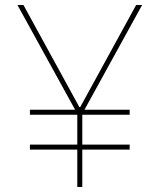

<svg xmlns="http://www.w3.org/2000/svg" viewBox="-20 -750 640 770"><path d="M100 -150V-170H500V-150ZM100 -290V-310H500V-290ZM290 0V-294L50 -730H74L298 -321H302L526 -730H550L310 -294V0Z"/></svg>

Font: M PLUS Code Latin Expanded Thin
Style: Regular
Weight: 250
Width: 7
Designer: Coji Morishita
Foundry: UNDERFOREST DESIGN
Version: Version 1.002; ttfautohint (v1.8.3)